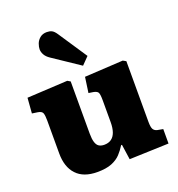

<svg xmlns="http://www.w3.org/2000/svg" viewBox="-147 -938 995 1073"><g transform="rotate(-20 350.5 -402.0)"><path d="M250 14Q168 14 126 -31Q84 -76 84 -157V-352Q84 -381 79.5 -395.5Q75 -410 51 -414L17 -419L24 -510L265 -523L282 -513V-203Q282 -171 288 -151.5Q294 -132 306.5 -124Q319 -116 338 -116Q363 -116 380 -128Q397 -140 405.5 -164Q414 -188 414 -223V-353Q414 -389 408 -399.5Q402 -410 380 -414L353 -418L366 -510L595 -523L613 -513V-153Q613 -121 620 -108.5Q627 -96 644 -92L677 -86V0L443 8L430 -82H425Q409 -56 389 -34.5Q369 -13 336 0.5Q303 14 250 14ZM377 -572 219 -678Q198 -692 189 -708.5Q180 -725 180 -741Q180 -755 186.5 -773Q193 -791 209 -804.5Q225 -818 250 -818Q267 -818 279.5 -812Q292 -806 306 -785L419 -615Z"/></g></svg>

Font: Literata ExtraBold
Style: Regular
Weight: 800
Designer: Latin by Veronika Burian and Jose Scaglione. Greek by Irene Vlachou. Cyrillic by Vera Evstafieva.
Foundry: TypeTogether
Version: Version 3.103;gftools[0.9.29]